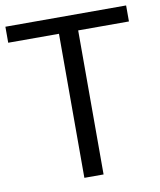

<svg xmlns="http://www.w3.org/2000/svg" viewBox="-86 -764 688 827"><g transform="rotate(-10 258.0 -350.0)"><path d="M-6 -700H522V-630H300V0H216V-630H-6Z"/></g></svg>

Font: Electrolize
Style: Regular
Weight: 400
Designer: Valery Zaveryaev
Foundry: Cyreal (www.cyreal.org)
Version: Version 1.002